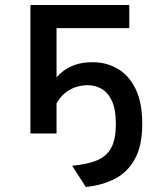

<svg xmlns="http://www.w3.org/2000/svg" viewBox="-20 -531 656 764"><path d="M321.5 213 267 128.5Q328 123 366.2 107Q404.5 91 422.8 56.8Q441 22.5 441 -38Q441 -97.5 424.5 -131.2Q408 -165 382.5 -178.5Q357 -192 329.5 -192Q287 -192 253 -171Q219 -150 201.5 -112L164 -146.5Q179 -204.5 226.5 -244Q274 -283.5 348 -283.5Q404 -283.5 449 -257Q494 -230.5 520 -176Q546 -121.5 546 -38.5Q546 47.5 517.2 100.8Q488.5 154 437.5 180.2Q386.5 206.5 321.5 213ZM101 0V-511H494.5V-419H205V0Z"/></svg>

Font: Overpass Mono SemiBold
Style: Regular
Weight: 600
Monospace: yes
Designer: Delve Withrington, Dave Bailey
Foundry: Delve Fonts LLC
Version: Version 4.000